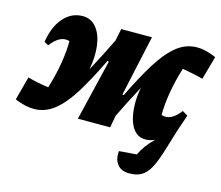

<svg xmlns="http://www.w3.org/2000/svg" viewBox="-123 -636 1114 966"><g transform="rotate(15 434.0 -153.0)"><path d="M76 10Q32 10 -23 -13L10 -136Q31 -130 60 -124Q89 -118 119 -114Q140 -182 151 -246Q162 -310 162 -366Q112 -382 64 -318L42 -330Q54 -410 95 -457.5Q136 -505 195 -505Q239 -505 266.5 -471Q294 -437 301.5 -380Q309 -323 296 -255Q344 -344 385 -429L398 -492H558L489 -176L496 -174Q546 -277 591.5 -350.5Q637 -424 685 -463Q733 -502 793 -502Q815 -502 839 -496Q863 -490 891 -478L857 -356Q836 -362 807 -368Q778 -374 749 -379Q728 -311 717 -247Q706 -183 706 -127Q756 -110 804 -174L832 -157Q800 -67 781 -0.5Q762 66 743.5 110.5Q725 155 698 177Q671 199 624 199Q582 199 561.5 172.5Q541 146 546 104L637 97Q648 73 665.5 49Q683 25 707 2Q683 13 659 13Q611 13 586.5 -32.5Q562 -78 562 -152Q562 -191 570 -232Q544 -184 523.5 -143.5Q503 -103 484 -64L472 0H304L380 -317L373 -320Q323 -216 277.5 -142Q232 -68 183.5 -29Q135 10 76 10Z"/></g></svg>

Font: Piazzolla ExtraBold
Style: Italic
Weight: 800
Italic angle: -11.3°
Designer: Juan Pablo del Peral
Foundry: Huerta Tipografica
Version: Version 1.330